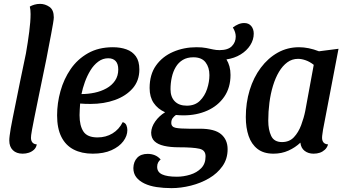

<svg xmlns="http://www.w3.org/2000/svg" viewBox="-20 -774 1786 992"><path d="M97 20Q65 20 46.5 2Q28 -16 28 -48Q28 -59 30 -74Q32 -89 35.5 -111Q39 -133 46 -166Q53 -199 62 -245Q71 -291 84 -354Q97 -417 114 -498Q124 -555 131 -609.5Q138 -664 138 -701Q138 -713 137 -722.5Q136 -732 134 -740Q144 -746 158 -750Q172 -754 187 -754Q213 -754 235.5 -738.5Q258 -723 258 -684Q258 -676 254 -652Q250 -628 244 -596.5Q238 -565 231.5 -531.5Q225 -498 220 -471Q196 -355 181 -281.5Q166 -208 157.5 -166Q149 -124 145.5 -104Q142 -84 141 -76Q140 -68 140 -62Q140 -47 147.5 -38Q155 -29 170 -28Q167 -11 155.5 -0.5Q144 10 129 15Q114 20 97 20Z M459 20Q402 20 360.5 -1.5Q319 -23 297 -67Q275 -111 275 -178Q275 -241 292.5 -303.5Q310 -366 345 -417Q380 -468 434.5 -499Q489 -530 563 -530Q602 -530 633 -519Q664 -508 682 -483Q700 -458 700 -415Q700 -357 665.5 -317.5Q631 -278 574 -257.5Q517 -237 448 -237Q435 -237 419.5 -237.5Q404 -238 394 -239Q393 -223 392 -207.5Q391 -192 391 -179Q391 -125 411 -94.5Q431 -64 484 -64Q527 -64 561 -84.5Q595 -105 614 -143Q628 -139 633 -127Q638 -115 638 -102Q638 -72 617 -44Q596 -16 556 2Q516 20 459 20ZM401 -288Q435 -288 468.5 -295Q502 -302 530 -317.5Q558 -333 574.5 -357.5Q591 -382 591 -415Q591 -444 577.5 -458.5Q564 -473 539 -473Q511 -473 487.5 -455.5Q464 -438 447 -410Q430 -382 418.5 -350Q407 -318 401 -288Z M866 198Q825 198 789 192.5Q753 187 726 174Q699 161 684 141.5Q669 122 669 94Q670 61 689 41Q708 21 743 21Q763 21 780 28Q797 35 810 50Q802 56 797 65.5Q792 75 792 88Q792 115 817.5 127Q843 139 894 139Q928 139 962.5 128.5Q997 118 1019.5 95Q1042 72 1042 35Q1043 2 1010.5 -5.5Q978 -13 904 -13Q860 -13 827.5 -20.5Q795 -28 778 -44.5Q761 -61 761 -89Q762 -118 782 -146.5Q802 -175 833 -194Q795 -211 774 -242Q753 -273 753 -319Q753 -389 786 -435.5Q819 -482 874.5 -506Q930 -530 995 -530Q1025 -530 1045 -526Q1065 -522 1081 -518.5Q1097 -515 1114 -515Q1158 -515 1178 -535.5Q1198 -556 1198 -585Q1198 -608 1183 -632Q1196 -642 1211 -648.5Q1226 -655 1242 -655Q1265 -655 1278 -639.5Q1291 -624 1291 -600Q1291 -569 1273 -540.5Q1255 -512 1223 -492.5Q1191 -473 1150 -467Q1160 -451 1165.5 -431Q1171 -411 1171 -387Q1171 -321 1138.5 -274Q1106 -227 1051 -202.5Q996 -178 928 -178Q918 -178 908.5 -178.5Q899 -179 889 -180Q879 -173 872 -163.5Q865 -154 865 -139Q865 -118 888 -113.5Q911 -109 957 -109H1013Q1089 -109 1122.5 -80.5Q1156 -52 1156 -3Q1156 47 1129.5 84.5Q1103 122 1060.5 147Q1018 172 966.5 185Q915 198 866 198ZM945 -228Q987 -228 1012.5 -253Q1038 -278 1050 -314.5Q1062 -351 1062 -386Q1062 -426 1042 -452Q1022 -478 979 -478Q947 -478 924.5 -464.5Q902 -451 888 -427.5Q874 -404 867.5 -374Q861 -344 861 -313Q861 -273 883 -250.5Q905 -228 945 -228Z M1393 20Q1342 20 1310.5 -4.5Q1279 -29 1264.5 -71.5Q1250 -114 1250 -169Q1250 -243 1270 -308.5Q1290 -374 1327.5 -424Q1365 -474 1415 -502Q1465 -530 1525 -530Q1574 -530 1628 -509L1729 -522L1649 -104Q1648 -95 1646 -83Q1644 -71 1644 -62Q1644 -47 1651.5 -38Q1659 -29 1675 -28Q1670 -11 1658.5 -0.5Q1647 10 1632.5 15Q1618 20 1600 20Q1573 20 1554 5.5Q1535 -9 1532 -37Q1506 -12 1470.5 4Q1435 20 1393 20ZM1437 -40Q1475 -40 1498.5 -65Q1522 -90 1536 -127.5Q1550 -165 1557 -200L1601 -439Q1581 -455 1559.5 -462.5Q1538 -470 1520 -470Q1489 -470 1464.5 -452Q1440 -434 1421.5 -403Q1403 -372 1390.5 -331Q1378 -290 1372 -243.5Q1366 -197 1366 -150Q1366 -104 1381 -72Q1396 -40 1437 -40Z"/></svg>

Font: Sansita Swashed Light
Style: Regular
Weight: 400
Version: Version 1.003